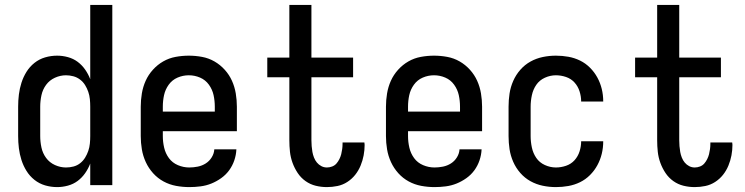

<svg xmlns="http://www.w3.org/2000/svg" viewBox="-20 -755 3040 783"><path d="M213 8Q188 8 164 1Q140 -6 120.5 -21.5Q101 -37 88 -58Q75 -79 67.5 -102.5Q60 -126 57 -150.5Q54 -175 54 -200V-320Q54 -345 57 -369.5Q60 -394 67.5 -417.5Q75 -441 88 -462Q101 -483 120.5 -498.5Q140 -514 164 -521Q188 -528 213 -528Q235 -528 257 -522Q279 -516 296.5 -503Q314 -490 327 -471.5Q340 -453 348 -432V-735H438V0H348V-88Q340 -67 327 -48.5Q314 -30 296.5 -17Q279 -4 257 2Q235 8 213 8ZM249 -72Q265 -72 280 -76Q295 -80 307 -89.5Q319 -99 327 -112Q335 -125 340 -139.5Q345 -154 346.5 -169.5Q348 -185 348 -200V-320Q348 -335 346.5 -350.5Q345 -366 340 -380.5Q335 -395 327 -408Q319 -421 306.5 -430.5Q294 -440 279 -444Q264 -448 249 -448Q226 -448 204 -438Q182 -428 168 -409Q154 -390 149 -366.5Q144 -343 144 -320V-200Q144 -177 149 -153.5Q154 -130 168 -111Q182 -92 204 -82Q226 -72 249 -72Z M752 8Q725 8 698 3Q671 -2 647 -15Q623 -28 604.5 -48.5Q586 -69 574.5 -94Q563 -119 558.5 -146Q554 -173 554 -200V-320Q554 -347 558.5 -374Q563 -401 574 -425.5Q585 -450 603.5 -470.5Q622 -491 645.5 -504.5Q669 -518 696 -523Q723 -528 750 -528Q777 -528 804 -523Q831 -518 854.5 -504.5Q878 -491 896.5 -470.5Q915 -450 926 -425.5Q937 -401 941.5 -374Q946 -347 946 -320V-220H644V-200Q644 -176 649.5 -152.5Q655 -129 669 -110Q683 -91 705.5 -81.5Q728 -72 752 -72Q769 -72 786.5 -75.5Q804 -79 819 -88.5Q834 -98 843.5 -113.5Q853 -129 854 -146H944Q943 -123 935.5 -101Q928 -79 914.5 -60.5Q901 -42 882 -28.5Q863 -15 842 -6.5Q821 2 798 5Q775 8 752 8ZM856 -300V-320Q856 -344 851 -367Q846 -390 832 -409.5Q818 -429 796 -438.5Q774 -448 750 -448Q726 -448 704 -438.5Q682 -429 668 -409.5Q654 -390 649 -367Q644 -344 644 -320V-300Z M1313 8Q1290 8 1267.5 2.5Q1245 -3 1226 -16.5Q1207 -30 1194 -49.5Q1181 -69 1173 -91Q1165 -113 1162.5 -136Q1160 -159 1160 -183V-440H1070V-520H1160V-735H1250V-520H1420V-440H1250V-183Q1250 -171 1251 -159Q1252 -147 1254 -135.5Q1256 -124 1260.5 -112.5Q1265 -101 1272.5 -92Q1280 -83 1290.5 -77.5Q1301 -72 1313 -72Q1324 -72 1334.5 -76Q1345 -80 1352 -88Q1359 -96 1364 -106Q1369 -116 1371.5 -126Q1374 -136 1375.5 -147Q1377 -158 1377 -169V-174H1466Q1466 -172 1466.5 -169.5Q1467 -167 1467 -164Q1467 -143 1463 -121.5Q1459 -100 1450.5 -79.5Q1442 -59 1428.5 -42Q1415 -25 1396.5 -13Q1378 -1 1356.5 3.5Q1335 8 1313 8Z M1752 8Q1725 8 1698 3Q1671 -2 1647 -15Q1623 -28 1604.5 -48.5Q1586 -69 1574.5 -94Q1563 -119 1558.5 -146Q1554 -173 1554 -200V-320Q1554 -347 1558.5 -374Q1563 -401 1574 -425.5Q1585 -450 1603.5 -470.5Q1622 -491 1645.5 -504.5Q1669 -518 1696 -523Q1723 -528 1750 -528Q1777 -528 1804 -523Q1831 -518 1854.5 -504.5Q1878 -491 1896.5 -470.5Q1915 -450 1926 -425.5Q1937 -401 1941.5 -374Q1946 -347 1946 -320V-220H1644V-200Q1644 -176 1649.5 -152.5Q1655 -129 1669 -110Q1683 -91 1705.5 -81.5Q1728 -72 1752 -72Q1769 -72 1786.5 -75.5Q1804 -79 1819 -88.5Q1834 -98 1843.5 -113.5Q1853 -129 1854 -146H1944Q1943 -123 1935.5 -101Q1928 -79 1914.5 -60.5Q1901 -42 1882 -28.5Q1863 -15 1842 -6.5Q1821 2 1798 5Q1775 8 1752 8ZM1856 -300V-320Q1856 -344 1851 -367Q1846 -390 1832 -409.5Q1818 -429 1796 -438.5Q1774 -448 1750 -448Q1726 -448 1704 -438.5Q1682 -429 1668 -409.5Q1654 -390 1649 -367Q1644 -344 1644 -320V-300Z M2247 8Q2220 8 2193.5 2.5Q2167 -3 2143.5 -16Q2120 -29 2102 -49.5Q2084 -70 2073 -95Q2062 -120 2058 -146.5Q2054 -173 2054 -200V-320Q2054 -347 2058 -373.5Q2062 -400 2073 -425Q2084 -450 2102 -470.5Q2120 -491 2143.5 -504Q2167 -517 2193.5 -522.5Q2220 -528 2247 -528Q2273 -528 2298 -523.5Q2323 -519 2345.5 -508Q2368 -497 2386 -479Q2404 -461 2416 -439Q2428 -417 2434 -392.5Q2440 -368 2440 -342V-341H2350V-342Q2350 -362 2343.5 -382.5Q2337 -403 2323 -418.5Q2309 -434 2288.5 -441Q2268 -448 2247 -448Q2224 -448 2202 -438Q2180 -428 2167 -409Q2154 -390 2149 -366.5Q2144 -343 2144 -320V-200Q2144 -177 2149 -153.5Q2154 -130 2167 -111Q2180 -92 2202 -82Q2224 -72 2247 -72Q2268 -72 2288.5 -79Q2309 -86 2323 -101.5Q2337 -117 2343.5 -137.5Q2350 -158 2350 -178V-179H2440V-178Q2440 -152 2434 -127.5Q2428 -103 2416 -81Q2404 -59 2386 -41Q2368 -23 2345.5 -12Q2323 -1 2298 3.5Q2273 8 2247 8Z M2813 8Q2790 8 2767.5 2.5Q2745 -3 2726 -16.5Q2707 -30 2694 -49.5Q2681 -69 2673 -91Q2665 -113 2662.5 -136Q2660 -159 2660 -183V-440H2570V-520H2660V-735H2750V-520H2920V-440H2750V-183Q2750 -171 2751 -159Q2752 -147 2754 -135.5Q2756 -124 2760.5 -112.5Q2765 -101 2772.5 -92Q2780 -83 2790.5 -77.5Q2801 -72 2813 -72Q2824 -72 2834.5 -76Q2845 -80 2852 -88Q2859 -96 2864 -106Q2869 -116 2871.5 -126Q2874 -136 2875.5 -147Q2877 -158 2877 -169V-174H2966Q2966 -172 2966.5 -169.5Q2967 -167 2967 -164Q2967 -143 2963 -121.5Q2959 -100 2950.5 -79.5Q2942 -59 2928.5 -42Q2915 -25 2896.5 -13Q2878 -1 2856.5 3.5Q2835 8 2813 8Z"/></svg>

Font: Iosevka SS18 Medium
Style: Regular
Weight: 500
Monospace: yes
Designer: Belleve Invis
Foundry: Belleve Invis
Version: Version 25.1.1; ttfautohint (v1.8.4)